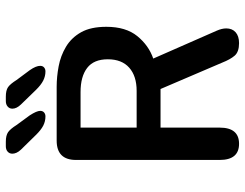

<svg xmlns="http://www.w3.org/2000/svg" viewBox="-110 -724 840 659"><g transform="rotate(-90 309.5 -394.0)"><path d="M201.5 -537V-344.5H327.5Q378.5 -344.5 407.2 -370Q436 -395.5 436 -443.5Q436 -491.5 406.5 -514.2Q377 -537 323.5 -537ZM90.5 -59.5V-552.5Q90.5 -619 157 -619H341.5Q376 -619 412 -612.2Q448 -605.5 479 -587Q510 -568.5 528.8 -535.2Q547.5 -502 547.5 -448.5Q547.5 -381.5 515.5 -342.2Q483.5 -303 438.5 -287.5L534 -70Q538 -61 540 -52.8Q542 -44.5 542 -37Q542 -16.5 528.8 -4.8Q515.5 7 491.5 7Q461.5 7 448.5 -8Q435.5 -23 424.5 -51L334 -262.5H201.5V-59.5Q201.5 7 146 7Q90.5 7 90.5 -59.5ZM240 -657.5Q223 -657.5 208 -665.2Q193 -673 176 -690.5L126 -741.5Q118.5 -749.5 115.2 -757Q112 -764.5 112 -771Q112 -781 119 -787.2Q126 -793.5 137.5 -793.5H153Q174.5 -793.5 185.8 -785.8Q197 -778 210.5 -756.5L243.5 -711.5Q259 -687.5 259 -675.5Q259 -667 253.5 -662.2Q248 -657.5 240 -657.5ZM394.5 -657.5Q378 -657.5 362.8 -665.2Q347.5 -673 330.5 -690.5L281 -741.5Q266.5 -756.5 266.5 -771Q266.5 -781 273.8 -787.2Q281 -793.5 292.5 -793.5H307.5Q329.5 -793.5 340.5 -785.8Q351.5 -778 365 -756.5L398.5 -711.5Q406.5 -700 410 -691.2Q413.5 -682.5 413.5 -675.5Q413.5 -667 408 -662.2Q402.5 -657.5 394.5 -657.5Z"/></g></svg>

Font: Sono Monospace Medium
Style: Regular
Weight: 500
Designer: Tyler Finck
Foundry: Tyler Finck
Version: Version 2.112